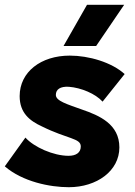

<svg xmlns="http://www.w3.org/2000/svg" viewBox="-24 -766 562 801"><path d="M263 15C380 15 474 -53 474 -151C474 -248 391 -284 318 -309C254 -332 209 -345 209 -370C209 -393 227 -406 263 -404C315 -400 374 -375 404 -342L496 -457C442 -506 347 -534 267 -534C147 -534 58 -466 58 -365C58 -295 100 -262 150 -239C259 -185 313 -190 313 -155C313 -129 293 -116 262 -116C199 -116 118 -152 82 -192L-4 -72C70 -8 184 15 263 15ZM377 -574 494 -746H339L241 -574Z"/></svg>

Font: Fixel Display 20240404 ExBold
Style: Italic
Weight: 800
Italic angle: -10°
Designer: AlfaBravo + MacPaw
Foundry: Kyrylo Tkachov, Marchela Mozhyna, Serhii Makarenko, Maria Weinstein, Zakhar Kryvoshyya
Version: Version 1.211;Glyphs 3.2 (3225)